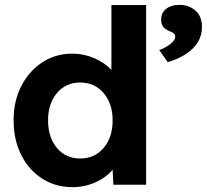

<svg xmlns="http://www.w3.org/2000/svg" viewBox="-20 -761 852 791"><path d="M278 10Q209 10 154 -25Q99 -60 67.5 -122.5Q36 -185 36 -265Q36 -344 67.5 -406Q99 -468 154 -504Q209 -540 278 -540Q326 -540 369 -521Q412 -502 439 -473V-740H582V0H447L444 -62Q419 -31 374.5 -10.5Q330 10 278 10ZM310 -108Q370 -108 407 -151.5Q444 -195 444 -265Q444 -334 407 -377.5Q370 -421 310 -421Q251 -421 214.5 -377.5Q178 -334 178 -265Q178 -195 214.5 -151.5Q251 -108 310 -108ZM671 -505 636 -555Q656 -561 679 -577.5Q702 -594 702 -611Q702 -624 680 -632Q660 -640 652 -651Q644 -662 644 -681Q644 -709 665 -725Q686 -741 719 -741Q758 -741 785 -717.5Q812 -694 812 -650Q812 -598 774 -561Q736 -524 671 -505Z"/></svg>

Font: Lexend Deca SemiBold
Style: Regular
Weight: 600
Designer: Bonnie Shaver-Troup, Thomas Jockin
Foundry: Lexend
Version: Version 1.008; ttfautohint (v1.8.4.7-5d5b)